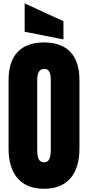

<svg xmlns="http://www.w3.org/2000/svg" viewBox="-20 -1121 526 1148"><path d="M31.2 -234.4V-642.6Q31.2 -752.9 85.2 -810.1Q139.2 -867.2 243.2 -867.2Q347.2 -867.2 401.1 -810.1Q455.1 -752.9 455.1 -642.6V-234.4Q455.1 -116.7 400.6 -54.4Q346.2 7.8 243.2 7.8Q140.1 7.8 85.7 -54.4Q31.2 -116.7 31.2 -234.4ZM244.6 -150.4Q264.6 -150.4 274.2 -168.7Q283.7 -187 283.7 -226.1V-645.5Q283.7 -709 245.6 -709Q202.6 -709 202.6 -644V-225.1Q202.6 -184.6 212.4 -167.5Q222.2 -150.4 244.6 -150.4ZM359.4 -994.1V-885.3L127.4 -931.2V-1100.6Z"/></svg>

Font: Anton
Style: Regular
Weight: 400
Designer: Vernon Adams, Tural Alisoy
Foundry: Vernon Adams
Version: Version 2.300